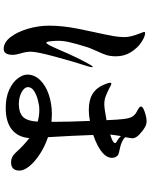

<svg xmlns="http://www.w3.org/2000/svg" viewBox="93 -901 814 1040"><g transform="rotate(90 500.0 -381.0)"><path d="M904 -80Q904 -34 860 -34Q829 -34 806 -60Q765 -105 728 -133Q723 -71 681.5 -38Q640 -5 565 -5Q507 -5 466 -24Q425 -43 404.5 -70.5Q384 -98 384 -122Q384 -160 413 -190.5Q442 -221 491.5 -238Q541 -255 599 -255Q612 -255 640 -253Q640 -344 635 -461Q604 -455 575 -455Q521 -455 487 -476.5Q453 -498 435 -546Q428 -563 428 -571Q428 -577 433 -577Q438 -577 447 -572Q456 -567 458 -566Q482 -554 501.5 -546.5Q521 -539 545 -539Q568 -539 631 -551Q628 -618 625 -640Q621 -678 610.5 -692.5Q600 -707 588 -713Q576 -719 572 -722Q557 -730 557 -738Q557 -748 586.5 -758Q616 -768 636 -768Q655 -768 669 -759Q690 -747 709.5 -728Q729 -709 729 -691Q729 -684 723 -652Q734 -641 744 -637Q762 -628 777 -625Q792 -622 795 -621Q811 -618 819 -613.5Q827 -609 832 -597Q835 -588 835 -580Q835 -538 766 -502Q743 -490 711 -479Q715 -366 723 -234Q773 -217 814.5 -190Q856 -163 880 -133.5Q904 -104 904 -80ZM344 -472Q344 -466 338 -446Q318 -386 289 -280Q260 -174 260 -141Q260 -115 270 -83Q271 -79 274 -67Q277 -55 277 -43Q277 6 245 6Q210 6 181.5 -30.5Q153 -67 136 -124.5Q119 -182 119 -240Q119 -312 135 -393L155 -489Q169 -552 175 -585.5Q181 -619 181 -648Q181 -682 160 -734Q153 -752 153 -755Q153 -760 159 -760Q178 -760 208.5 -740Q239 -720 262 -684Q285 -648 285 -602Q285 -572 278 -550Q271 -528 257 -499Q254 -491 246.5 -474.5Q239 -458 234 -442Q216 -383 208.5 -350Q201 -317 201 -289Q201 -271 203.5 -248Q206 -225 211 -225Q216 -225 225 -242Q234 -259 251 -298Q294 -399 331 -463Q338 -476 342 -476Q344 -476 344 -472ZM709 -571Q755 -585 755 -597Q755 -603 740 -610Q726 -619 717 -629Q710 -585 709 -571ZM639 -178Q608 -187 575 -187Q552 -187 523 -179.5Q494 -172 473 -158.5Q452 -145 452 -126Q452 -106 479.5 -91Q507 -76 544 -76Q588 -76 611.5 -97Q635 -118 639 -178Z"/></g></svg>

Font: Shippori Antique
Style: Regular
Weight: 400
Designer: FONTDASU
Foundry: FONTDASU / Google Inc. / but / Adobe
Version: Version 2.001